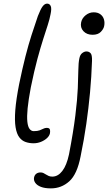

<svg xmlns="http://www.w3.org/2000/svg" viewBox="-20 -780 597 1060"><path d="M165 11Q142 11 121.5 4Q101 -3 86.5 -22Q72 -41 66 -77.5Q60 -114 64.5 -172.5Q69 -231 86 -317Q104 -404 120.5 -468.5Q137 -533 154 -586Q171 -639 189 -691Q204 -730 215.5 -745Q227 -760 240 -760Q254 -760 260 -746.5Q266 -733 259 -701Q254 -674 243.5 -641.5Q233 -609 218.5 -564Q204 -519 186.5 -454.5Q169 -390 150 -297Q137 -228 132.5 -182Q128 -136 131 -108Q134 -80 143.5 -68Q153 -56 166 -56Q187 -56 199 -60.5Q211 -65 219.5 -69.5Q228 -74 238 -74Q252 -74 255 -66Q258 -58 256 -45Q253 -30 239.5 -17.5Q226 -5 206.5 3Q187 11 165 11ZM261 260Q227 260 205.5 251.5Q184 243 174.5 229Q165 215 168 200Q171 186 180.5 179Q190 172 204 172Q213 172 220 175.5Q227 179 234 183.5Q241 188 249 191.5Q257 195 269 195Q300 195 324 164Q348 133 361 72Q385 -53 396 -142.5Q407 -232 409.5 -293Q412 -354 412.5 -393.5Q413 -433 418 -457Q422 -478 434 -487Q446 -496 457 -496Q471 -496 480 -486.5Q489 -477 488 -444Q485 -355 477 -269Q469 -183 456.5 -96Q444 -9 425 83Q406 182 362.5 221Q319 260 261 260ZM491 -588Q459 -588 440.5 -608Q422 -628 428 -657Q433 -680 453 -696Q473 -712 497 -712Q520 -712 534.5 -701Q549 -690 554 -672.5Q559 -655 555 -636Q552 -620 536.5 -604Q521 -588 491 -588Z"/></svg>

Font: Shantell Sans Light
Style: Italic
Weight: 300
Italic angle: -11°
Designer: Stephen Nixon, Anya Danilova, Shantell Martin
Foundry: Arrow Type
Version: Version 1.008;[ac192a2d6]